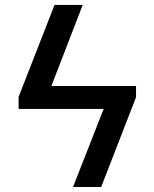

<svg xmlns="http://www.w3.org/2000/svg" viewBox="-20 -747 617 767"><path d="M452.4 -403.4V-311.8H124.3V-403.4ZM310.4 -727.3 149.9 -311.8H54.3V-359.7L197.8 -727.3ZM523.4 -358.7 384.2 0H271.7L430 -403.4H523.4Z"/></svg>

Font: InterMG Medium
Style: Regular
Weight: 500
Designer: Rasmus Andersson
Foundry: rsms
Version: Version 3.019;December 26, 2023;FontCreator 15.0.0.2955 64-b